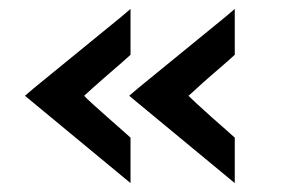

<svg xmlns="http://www.w3.org/2000/svg" viewBox="-20 -458 647 431"><path d="M270 -243Q273 -246 290.5 -260.5Q308 -275 334 -296Q360 -317 388.5 -340.5Q417 -364 443 -385Q469 -406 486.5 -420.5Q504 -435 507 -438V-335Q503 -331 488 -318Q473 -305 454.5 -289Q436 -273 421.5 -259.5Q407 -246 403 -243Q407 -239 421.5 -225.5Q436 -212 454.5 -195.5Q473 -179 488 -166Q503 -153 507 -149V-47ZM36 -243Q39 -246 56.5 -260.5Q74 -275 100 -296Q126 -317 154.5 -340.5Q183 -364 209 -385Q235 -406 252.5 -420.5Q270 -435 273 -438V-335Q269 -331 254 -318Q239 -305 220.5 -289Q202 -273 187 -259.5Q172 -246 169 -243Q172 -239 187 -225.5Q202 -212 220.5 -195.5Q239 -179 254 -166Q269 -153 273 -149V-47Z"/></svg>

Font: Reem Kufi Medium
Style: Regular
Weight: 500
Designer: Khaled Hosny
Version: Version 1.001